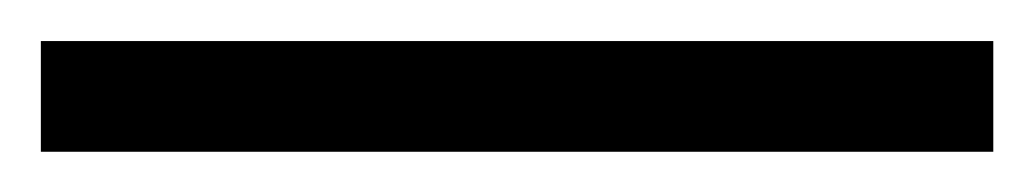

<svg xmlns="http://www.w3.org/2000/svg" viewBox="-20 17 506 94"><path d="M0 37.1H466.3V91.3H0Z"/></svg>

Font: Spartan MB SemBd
Style: Regular
Weight: 600
Designer: Matt Bailey, Mirko Velimirovic
Foundry: Matt Bailey
Version: Version 1.005